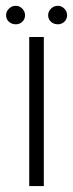

<svg xmlns="http://www.w3.org/2000/svg" viewBox="-38 -624 244 644"><path d="M60 -500H109V0H60ZM15 -542.5Q1.5 -542.5 -8 -551Q-17.5 -559.5 -17.5 -573Q-17.5 -585.5 -8 -595Q1.5 -604.5 15 -604.5Q27.5 -604.5 36.8 -595Q46 -585.5 46 -573Q46 -559.5 36.8 -551Q27.5 -542.5 15 -542.5ZM156 -542.5Q142.5 -542.5 133 -551Q123.5 -559.5 123.5 -573Q123.5 -585.5 133 -595Q142.5 -604.5 156 -604.5Q168.5 -604.5 177.8 -595Q187 -585.5 187 -573Q187 -559.5 177.8 -551Q168.5 -542.5 156 -542.5Z"/></svg>

Font: Urbanist ExtraLight
Style: Regular
Weight: 200
Designer: Corey Hu
Foundry: Corey Hu
Version: Version 1.330; ttfautohint (v1.8.4.7-5d5b)